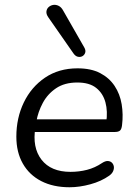

<svg xmlns="http://www.w3.org/2000/svg" viewBox="-20 -785 582 814"><path d="M274.8 8.9Q205.6 8.9 154.8 -17.2Q104 -43.4 76.7 -91.6Q49.3 -139.7 49.3 -205.6Q49.3 -285 80.9 -350.5Q112.5 -416.1 170.8 -455.7Q229.2 -495.3 308.7 -495.3Q366 -495.3 404.6 -475.1Q443.2 -454.9 465.9 -420.7Q488.6 -386.5 495.8 -343.1Q503 -299.7 497.4 -254.3Q495.4 -237 488.6 -231.3Q481.7 -225.5 467.3 -225.5H111.7L119.5 -279H448.3L430.3 -265.6Q437.3 -313 427 -351.1Q416.7 -389.3 387.9 -412.2Q359.2 -435.2 307.7 -435.2Q253.6 -435.2 217.5 -410.7Q181.4 -386.2 161.3 -348.3Q141.1 -310.5 134 -269.2L130.1 -245.1Q115.9 -159.9 155.9 -108.1Q195.9 -56.4 278.9 -56.4Q315.3 -56.4 348.9 -65Q382.5 -73.6 412.7 -93.9Q426.4 -102.8 436.9 -102.4Q447.4 -101.9 454.1 -95.6Q460.7 -89.3 462.5 -79.8Q464.2 -70.2 459.6 -59.4Q454.9 -48.7 443.2 -40.3Q409.2 -16.2 363.1 -3.7Q316.9 8.9 274.8 8.9ZM291.7 -558.2 185.3 -710.9Q175.6 -724.5 176.8 -736Q178 -747.5 186 -754.8Q194.1 -762.1 205.3 -764.1Q216.6 -766 228.3 -760.4Q240 -754.8 247.8 -740.2L337.4 -583.6Q344.3 -571.4 341.2 -561.6Q338 -551.8 329.5 -546.9Q321 -542.1 310.5 -544.3Q300 -546.5 291.7 -558.2Z"/></svg>

Font: Nunito Variable Extra Light
Style: Italic
Weight: 200
Italic angle: -9°
Designer: Vernon Adams
Foundry: Vernon Adams
Version: Version 3.602